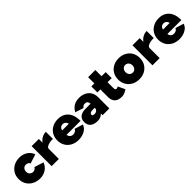

<svg xmlns="http://www.w3.org/2000/svg" viewBox="329 -2020 3396 3396"><g transform="rotate(-45 2027.5 -322.0)"><path d="M302 12Q220 12 156 -21.5Q92 -55 56 -114.5Q20 -174 20 -250Q20 -327 56 -386Q92 -445 155 -478.5Q218 -512 300 -512Q379 -512 445 -471Q511 -430 539 -352L367 -296Q359 -316 337.5 -329Q316 -342 290 -342Q265 -342 246 -330.5Q227 -319 216 -298Q205 -277 205 -250Q205 -223 216 -202.5Q227 -182 247 -170Q267 -158 292 -158Q317 -158 338 -171Q359 -184 368 -204L540 -149Q512 -71 446.5 -29.5Q381 12 302 12Z M733 -255Q733 -336 765.5 -391Q798 -446 848 -474Q898 -502 952 -502V-326Q905 -326 864.5 -317.5Q824 -309 799.5 -292Q775 -275 775 -251ZM595 0V-500H775V0Z M1265 12Q1184 12 1121 -21Q1058 -54 1022.5 -113Q987 -172 987 -250Q987 -328 1022 -387Q1057 -446 1119 -479Q1181 -512 1262 -512Q1339 -512 1397.5 -478.5Q1456 -445 1489.5 -377Q1523 -309 1523 -205H1149L1171 -231Q1171 -199 1181 -175Q1191 -151 1211 -138Q1231 -125 1260 -125Q1293 -125 1317.5 -140.5Q1342 -156 1348 -179L1506 -130Q1488 -78 1448.5 -46.5Q1409 -15 1360.5 -1.5Q1312 12 1265 12ZM1172 -286 1153 -315H1360L1342 -286Q1342 -325 1329 -347Q1316 -369 1296.5 -378.5Q1277 -388 1257 -388Q1236 -388 1216.5 -378.5Q1197 -369 1184.5 -347Q1172 -325 1172 -286Z M1870 0 1865 -115V-245Q1865 -280 1861 -308Q1857 -336 1841 -352Q1825 -368 1789 -368Q1764 -368 1748 -356Q1732 -344 1721 -328L1564 -378Q1585 -419 1616.5 -449Q1648 -479 1690.5 -495.5Q1733 -512 1785 -512Q1865 -512 1922 -483Q1979 -454 2009 -402Q2039 -350 2039 -281V0ZM1737 12Q1650 12 1601.5 -27.5Q1553 -67 1553 -141Q1553 -219 1601.5 -256.5Q1650 -294 1737 -294H1884V-191H1808Q1773 -191 1754 -179Q1735 -167 1735 -145Q1735 -130 1748 -122Q1761 -114 1784 -114Q1809 -114 1827 -123.5Q1845 -133 1855 -150.5Q1865 -168 1865 -191H1912Q1912 -94 1866 -41Q1820 12 1737 12Z M2347 12Q2254 12 2209 -32Q2164 -76 2164 -158V-656H2344V-207Q2344 -179 2352 -167Q2360 -155 2379 -155Q2387 -155 2399 -160Q2411 -165 2418 -170L2479 -40Q2456 -20 2419 -4Q2382 12 2347 12ZM2089 -350V-500H2447V-350Z M2782 12Q2702 12 2640.5 -21.5Q2579 -55 2544 -114Q2509 -173 2509 -250Q2509 -327 2543.5 -386Q2578 -445 2639.5 -478.5Q2701 -512 2780 -512Q2860 -512 2921.5 -478.5Q2983 -445 3017.5 -386Q3052 -327 3052 -250Q3052 -173 3017.5 -114Q2983 -55 2922 -21.5Q2861 12 2782 12ZM2782 -154Q2807 -154 2826 -166.5Q2845 -179 2856 -200.5Q2867 -222 2867 -250Q2867 -278 2856 -299.5Q2845 -321 2825.5 -333.5Q2806 -346 2780 -346Q2755 -346 2735.5 -333.5Q2716 -321 2705 -299.5Q2694 -278 2694 -250Q2694 -222 2705 -200.5Q2716 -179 2736 -166.5Q2756 -154 2782 -154Z M3255 -255Q3255 -336 3287.5 -391Q3320 -446 3370 -474Q3420 -502 3474 -502V-326Q3427 -326 3386.5 -317.5Q3346 -309 3321.5 -292Q3297 -275 3297 -251ZM3117 0V-500H3297V0Z M3787 12Q3706 12 3643 -21Q3580 -54 3544.5 -113Q3509 -172 3509 -250Q3509 -328 3544 -387Q3579 -446 3641 -479Q3703 -512 3784 -512Q3861 -512 3919.5 -478.5Q3978 -445 4011.5 -377Q4045 -309 4045 -205H3671L3693 -231Q3693 -199 3703 -175Q3713 -151 3733 -138Q3753 -125 3782 -125Q3815 -125 3839.5 -140.5Q3864 -156 3870 -179L4028 -130Q4010 -78 3970.5 -46.5Q3931 -15 3882.5 -1.5Q3834 12 3787 12ZM3694 -286 3675 -315H3882L3864 -286Q3864 -325 3851 -347Q3838 -369 3818.5 -378.5Q3799 -388 3779 -388Q3758 -388 3738.5 -378.5Q3719 -369 3706.5 -347Q3694 -325 3694 -286Z"/></g></svg>

Font: Figtree Black
Style: Regular
Weight: 900
Designer: Erik Kennedy
Foundry: Erik Kennedy
Version: Version 2.001;gftools[0.9.30]